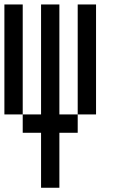

<svg xmlns="http://www.w3.org/2000/svg" viewBox="-20 -937 540 873"><path d="M83.3 -916.7V-416.7H0V-916.7ZM83.3 -416.7H166.7V-916.7H250V-416.7H333.3V-333.3H250V-83.3H166.7V-333.3H83.3ZM416.7 -916.7V-416.7H333.3V-916.7Z"/></svg>

Font: GalmuriMono11 Regular
Style: Regular
Weight: 400
Designer: Lee Minseo (quiple)
Version: Version 2.399;hotconv 1.1.1;makeotfexe 2.6.0 DEVELOPMENT